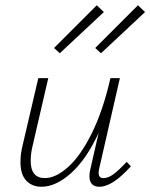

<svg xmlns="http://www.w3.org/2000/svg" viewBox="-20 -708 573 732"><path d="M479 -74Q409 4 359 4Q321 4 321 -37Q321 -48 324 -61L356 -201Q309 -100 251 -48Q193 4 138 4Q102 4 80 -19.5Q58 -43 58 -90Q58 -121 66 -153L126 -410H164L105 -155Q97 -124 97 -95Q97 -29 151 -29Q193 -29 240.5 -72Q288 -115 330.5 -201Q373 -287 401 -410H437L359 -69Q356 -57 356 -49Q356 -29 374 -29Q393 -29 413 -44Q433 -59 463 -91ZM186 -525 349 -688 376 -662 208 -505ZM343 -525 506 -688 533 -662 365 -505Z"/></svg>

Font: Ysabeau Light
Style: Italic
Weight: 300
Italic angle: -12°
Designer: Christian Thalmann (Catharsis Fonts)
Version: Version 0.003